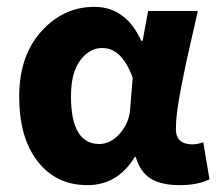

<svg xmlns="http://www.w3.org/2000/svg" viewBox="-20 -528 635 560"><path d="M235 12Q144 12 90 -57Q36 -126 36 -246Q36 -365 100.5 -436.5Q165 -508 255 -508Q347 -508 392 -409H396L412 -496H557Q556 -491 541.5 -427.5Q527 -364 522.5 -343.5Q518 -323 509 -276.5Q500 -230 496.5 -202Q493 -174 493 -152Q493 -107 541 -107Q556 -107 573 -113L591 -5Q557 12 504 12Q450 12 419.5 -7Q389 -26 376 -70H373Q323 12 235 12ZM270 -108Q303 -108 330.5 -139.5Q358 -171 360 -215L367 -301Q336 -388 278 -388Q241 -388 214 -352Q187 -316 187 -247Q187 -108 270 -108Z"/></svg>

Font: Toshiba Sans
Style: Bold
Weight: 700
Designer: Paul D. Hunt
Foundry: Toshiba Corporation
Version: Version 2.020;PS 2.0;hotconv 1.0.86;makeotf.lib2.5.63406